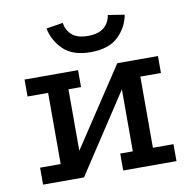

<svg xmlns="http://www.w3.org/2000/svg" viewBox="-73 -708 784 781"><g transform="rotate(-10 318.5 -317.0)"><path d="M43 -434H264V-364H212V-110L426 -434H594V-364H509V-70H594V0H374V-70H426V-326L212 0H43V-70H128V-364H43ZM328 -497Q254 -497 215.5 -534.5Q177 -572 167 -623L236 -634Q240 -604 262 -584Q284 -564 328 -564Q373 -564 395.5 -584Q418 -604 422 -634L490 -623Q481 -572 442 -534.5Q403 -497 328 -497Z"/></g></svg>

Font: Podkova Medium
Style: Regular
Weight: 500
Designer: Ilya Yudin
Foundry: Cyreal (www.cyreal.org)
Version: Version 2.103